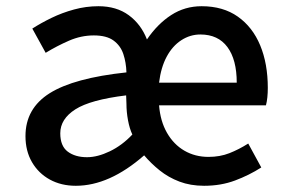

<svg xmlns="http://www.w3.org/2000/svg" viewBox="-20 -584 923 618"><path d="M224 14Q177 14 140.5 -6Q104 -26 83 -62Q62 -98 62 -146Q62 -235 140 -284Q218 -333 387 -351Q386 -383 377 -410Q368 -437 345.5 -453.5Q323 -470 282 -470Q241 -470 202 -453Q163 -436 127 -414L84 -492Q112 -510 146 -526.5Q180 -543 218.5 -553.5Q257 -564 297 -564Q355 -564 394.5 -535Q434 -506 453 -457Q487 -507 531 -535.5Q575 -564 629 -564Q698 -564 745.5 -530.5Q793 -497 817.5 -438Q842 -379 842 -301Q842 -285 840.5 -270.5Q839 -256 836 -245H492Q496 -194 517.5 -156.5Q539 -119 573.5 -99Q608 -79 651 -79Q688 -79 718.5 -91Q749 -103 779 -122L821 -45Q782 -20 736.5 -3Q691 14 637 14Q593 14 557.5 0.5Q522 -13 494 -35.5Q466 -58 444 -84Q388 -35 333 -10.5Q278 14 224 14ZM260 -78Q294 -78 333.5 -97Q373 -116 406 -151Q397 -170 392 -197Q387 -224 387 -250L386 -277Q271 -263 222.5 -232Q174 -201 174 -155Q174 -114 198 -96Q222 -78 260 -78ZM492 -318H742Q742 -392 712 -432.5Q682 -473 625 -473Q592 -473 563.5 -454.5Q535 -436 516.5 -401.5Q498 -367 492 -318Z"/></svg>

Font: Noto Sans SC Medium
Style: Regular
Weight: 500
Designer: Ryoko NISHIZUKA  (kana, bopomofo & ideographs); Paul D. Hunt (Latin, Greek & Cyrillic); Sandoll Communications , Soo-you
Foundry: Adobe
Version: Version 2.004-H2;hotconv 1.0.118;makeotfexe 2.5.65603